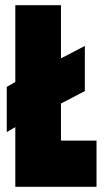

<svg xmlns="http://www.w3.org/2000/svg" viewBox="-20 -720 402 740"><path d="M6 -211V-385L39 -404V-700H215V-495L307 -543V-369L215 -321V-178H352V0H39V-230Z"/></svg>

Font: Georama ExtraCondensed Black
Style: Regular
Weight: 900
Width: 2
Designer: Jean-Baptiste Levee
Foundry: Production Type
Version: Version 1.000